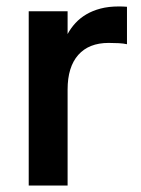

<svg xmlns="http://www.w3.org/2000/svg" viewBox="-20 -575 438 595"><path d="M373.5 -438Q362 -440.5 347.8 -441.2Q333.5 -442 316.5 -442Q255.5 -442 222.5 -404.8Q189.5 -367.5 189.5 -297.5V0H69V-540H189.5V-469.5Q199.5 -488 213.8 -503.5Q228 -519 247.5 -530.5Q267 -542 291.8 -548.5Q316.5 -555 348 -555Q354.5 -555 360.8 -554.8Q367 -554.5 373.5 -554Z"/></svg>

Font: Vela Sans Bd
Style: Bold
Weight: 700
Designer: Principal design: Mikhail Sharanda - project Manrope.
Design modification: Ravid Balaliev
Foundry: Mikhail Sharanda
Version: Version 1.001